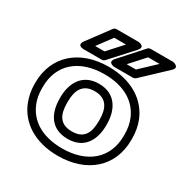

<svg xmlns="http://www.w3.org/2000/svg" viewBox="-181 -929 1086 1118"><g transform="rotate(30 361.5 -370.0)"><path d="M356 -513C498 -513 580 -451 614 -367C626 -338 632 -305 632 -269V-259C632 -105 523 -15 357 -15C215 -15 133 -77 99 -161C87 -190 81 -223 81 -259V-269C81 -423 190 -513 356 -513ZM682 -259V-269C682 -311 675 -349 661 -385C619 -490 514 -563 356 -563C162 -563 31 -449 31 -269V-259C31 -217 39 -179 53 -143C95 -38 199 35 357 35C551 35 682 -79 682 -259ZM513 -269C513 -357 473 -449 356 -449C240 -449 200 -356 200 -269V-259C200 -169 238 -79 357 -79C474 -79 513 -170 513 -259ZM463 -269V-259C463 -181 438 -129 357 -129C275 -129 250 -181 250 -259V-269C250 -345 277 -399 356 -399C436 -399 463 -346 463 -269ZM526 -725H603L500 -628H438ZM514 -775C508 -775 501 -772 496 -767L364 -620C331 -583 382 -578 382 -578H510C515 -578 522 -581 527 -585L683 -732C718 -765 666 -775 666 -775ZM298 -725H377L289 -628H226ZM285 -775C278 -775 270 -772 265 -765L156 -618C127 -578 176 -578 176 -578H300C306 -578 313 -581 318 -586L452 -733C485 -770 434 -775 434 -775Z"/></g></svg>

Font: Asimov
Style: XWidOu
Weight: 500
Designer: Google
Version: Version 2.000980; 2014